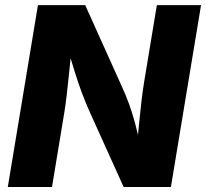

<svg xmlns="http://www.w3.org/2000/svg" viewBox="-20 -748 824 768"><path d="M11.2 0 131.8 -727.5H320.8L468.8 -398.9Q483.4 -367.2 496.1 -332.3Q508.8 -297.4 520.5 -254.6Q532.2 -211.9 542.5 -156.2H526.9Q530.8 -196.3 535.4 -244.9Q540 -293.5 545.4 -339.6Q550.8 -385.7 556.2 -418L607.4 -727.5H784.2L663.6 0H474.6L338.4 -301.3Q320.3 -342.3 306.6 -379.2Q293 -416 279.3 -459.7Q265.6 -503.4 248 -562.5H267.1Q261.7 -509.3 256.8 -459.7Q252 -410.2 247.1 -369.4Q242.2 -328.6 237.8 -301.3L188 0Z"/></svg>

Font: Inter ExtraBold
Style: Italic
Weight: 800
Italic angle: -9.3988°
Designer: Rasmus Andersson
Foundry: rsms
Version: Version 4.001;git-66647c0bb